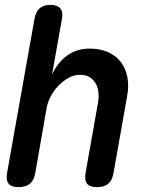

<svg xmlns="http://www.w3.org/2000/svg" viewBox="-20 -760 640 790"><path d="M172 -316 125 -48Q120 -18 103 -4Q86 10 57 10Q27 10 15.5 -4Q4 -18 9 -48L122 -683Q127 -712 143.5 -726Q160 -740 187 -740Q215 -740 227.5 -726Q240 -712 235 -683L194 -453Q218 -504 257 -532Q296 -560 348 -560Q392 -560 424.5 -545.5Q457 -531 477 -505Q497 -479 504 -443Q511 -407 503 -364L447 -48Q442 -18 425.5 -4Q409 10 379 10Q350 10 338.5 -4Q327 -18 332 -48L383 -336Q387 -358 385 -379Q383 -400 374 -416Q365 -432 349.5 -442Q334 -452 309 -452Q284 -452 261 -439Q238 -426 219.5 -406.5Q201 -387 188.5 -363Q176 -339 172 -316Z"/></svg>

Font: Maple Mono SemiBold
Style: Italic
Weight: 600
Italic angle: -10°
Monospace: yes
Designer: subframe7536
Version: Version 7.000